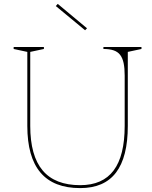

<svg xmlns="http://www.w3.org/2000/svg" viewBox="-20 -949 780 984"><path d="M391 15Q255 15 187.5 -64.5Q120 -144 120 -304V-683L50 -698V-708H205V-698L135 -683V-304Q135 -151 198.5 -75.5Q262 0 391 0Q506 0 562.5 -75.5Q619 -151 619 -304V-562Q619 -600 613.5 -626Q608 -652 595.5 -668Q583 -684 562 -691Q541 -698 510 -698V-708H705V-698L635 -683V-304Q635 -144 574.5 -64.5Q514 15 391 15ZM416 -794 266 -918 276 -929 426 -804Z"/></svg>

Font: Kalnia Thin
Style: Regular
Weight: 100
Version: Version 1.105